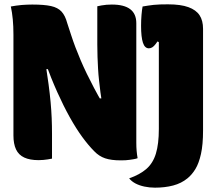

<svg xmlns="http://www.w3.org/2000/svg" viewBox="-20 -730 990 886"><path d="M220 2Q211 4 200.5 5.5Q190 7 180 8Q170 9 158 9Q118 9 92 -3Q66 -15 54 -40.5Q42 -66 42 -105Q42 -163 42 -221Q42 -279 42 -337.5Q42 -396 42 -454Q42 -512 42 -570Q42 -609 39 -640.5Q36 -672 30 -700Q42 -702 54.5 -704Q67 -706 80 -707Q93 -708 105.5 -708.5Q118 -709 129 -709Q184 -709 215.5 -702Q247 -695 264 -676.5Q281 -658 290 -624Q299 -597 308 -569Q317 -541 328 -512Q339 -483 352 -452.5Q365 -422 380.5 -390Q396 -358 414 -324Q432 -290 453 -254L410 -276H484L452 -247Q447 -276 443.5 -304Q440 -332 437 -359Q434 -386 432.5 -413Q431 -440 430 -467.5Q429 -495 429 -524Q429 -541 429 -559Q429 -577 429 -595Q429 -613 429 -630.5Q429 -648 429 -665.5Q429 -683 429 -701Q438 -703 448.5 -705Q459 -707 471.5 -708Q484 -709 496 -709Q553 -709 581 -687.5Q609 -666 609 -623Q609 -578 609 -532Q609 -486 609 -440Q609 -394 609 -348Q609 -302 609 -256Q609 -210 609 -163.5Q609 -117 609 -71Q609 -51 610.5 -34Q612 -17 615 0Q607 3 597.5 4.5Q588 6 578.5 7.5Q569 9 559 9.5Q549 10 537 10Q493 10 465 0.5Q437 -9 415 -32Q388 -59 359.5 -98Q331 -137 302 -189Q273 -241 244.5 -304.5Q216 -368 189 -442L224 -411H176L189 -445Q198 -387 204 -342Q210 -297 213.5 -259Q217 -221 218.5 -185.5Q220 -150 220 -112Q220 -83 220 -54.5Q220 -26 220 2ZM576 93Q625 76 655.5 49.5Q686 23 699.5 -21.5Q713 -66 713 -135Q713 -173 713 -217Q713 -261 713 -307.5Q713 -354 713 -400.5Q713 -447 713 -489.5Q713 -532 713 -568L734 -524L692 -547L716 -553Q706 -537 698 -526.5Q690 -516 682.5 -511.5Q675 -507 667 -507Q648 -507 639.5 -533Q631 -559 631 -611Q631 -637 633 -661Q635 -685 638 -700Q650 -702 662.5 -704Q675 -706 689 -707.5Q703 -709 719.5 -709.5Q736 -710 755 -710Q814 -710 849.5 -697Q885 -684 901 -659.5Q917 -635 917 -597Q917 -567 917 -525Q917 -483 917 -433.5Q917 -384 917 -331Q917 -278 917 -226Q917 -174 917 -128Q917 -63 907.5 -20Q898 23 882 49.5Q866 76 845 93Q817 116 779 126Q741 136 695 136Q670 136 646.5 131Q623 126 605 116.5Q587 107 576 93Z"/></svg>

Font: Recursive Casual Black
Style: Regular
Weight: 900
Version: Version 1.047